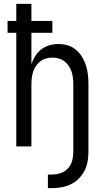

<svg xmlns="http://www.w3.org/2000/svg" viewBox="-20 -755 540 990"><path d="M227 215V145H248Q271 145 293 137.5Q315 130 330.5 113Q346 96 352 74Q358 52 358 29V-320Q358 -337 356 -353.5Q354 -370 349 -385.5Q344 -401 334.5 -415Q325 -429 312 -439Q299 -449 283 -453.5Q267 -458 250 -458Q233 -458 217 -453.5Q201 -449 188 -439Q175 -429 165.5 -415Q156 -401 151 -385.5Q146 -370 144 -353.5Q142 -337 142 -320V0H64V-586H19V-647H64V-735H142V-647H250V-586H142V-425Q150 -447 162.5 -467Q175 -487 193.5 -501Q212 -515 235 -521.5Q258 -528 281 -528Q306 -528 329.5 -521Q353 -514 372 -498Q391 -482 403.5 -461Q416 -440 423.5 -416.5Q431 -393 433.5 -368.5Q436 -344 436 -320V29Q436 54 431.5 79Q427 104 415.5 126Q404 148 386 166Q368 184 345.5 195Q323 206 298 210.5Q273 215 248 215Z"/></svg>

Font: Iosevka srxl
Style: Regular
Weight: 400
Monospace: yes
Designer: Belleve Invis
Foundry: Belleve Invis
Version: Version 33.0.1; ttfautohint (v1.8.3)